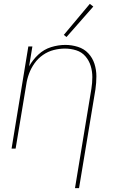

<svg xmlns="http://www.w3.org/2000/svg" viewBox="-20 -771 616 996"><path d="M369 205H390L475 -307Q480 -341 480 -375Q480 -409 470 -440Q460 -471 438 -494.5Q416 -518 384 -528Q352 -538 319 -538Q282 -538 245 -526.5Q208 -515 179 -488Q150 -461 131 -427L148 -530H127L40 0H61L116 -331Q120 -360 130.5 -388.5Q141 -417 159 -442.5Q177 -468 203 -486Q229 -504 258.5 -511.5Q288 -519 317 -519Q347 -519 375.5 -510Q404 -501 423 -479Q442 -457 450.5 -429Q459 -401 459 -371Q459 -341 454 -310ZM325 -579 464 -737 446 -751 311 -590Z"/></svg>

Font: Iosevka Sparkle Thin
Style: Italic
Weight: 100
Italic angle: -9°
Designer: Belleve Invis
Foundry: Belleve Invis
Version: Version 4.5.0; ttfautohint (v1.8.3)